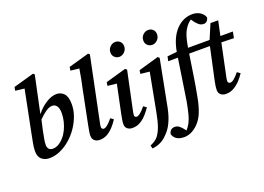

<svg xmlns="http://www.w3.org/2000/svg" viewBox="-133 -1090 2309 1679"><g transform="rotate(-20 1021.5 -250.5)"><path d="M166 -106Q166 -82 178.5 -68Q191 -54 215 -54Q268 -54 318 -111Q340 -135 357 -170Q374 -205 383.5 -244Q393 -283 393 -320Q393 -364 377.5 -386.5Q362 -409 336 -409Q308 -409 276 -387.5Q244 -366 207 -328L186 -235Q176 -185 171 -157.5Q166 -130 166 -106ZM159 14Q116 14 87.5 -10.5Q59 -35 59 -84Q59 -119 67 -160.5Q75 -202 84 -248L161 -633L77 -643L83 -676L274 -730L287 -719L214 -375Q258 -430 309.5 -461.5Q361 -493 405 -493Q446 -493 474 -463.5Q502 -434 502 -363Q502 -309 482.5 -255Q463 -201 429.5 -152.5Q396 -104 352 -66.5Q308 -29 258.5 -7.5Q209 14 159 14Z M627 14Q598 14 579 -2Q560 -18 560 -49Q560 -64 563.5 -86Q567 -108 574 -143L636 -452Q646 -497 655 -542.5Q664 -588 671 -634L591 -643L596 -676L787 -730L800 -719L680 -138Q676 -121 674 -108.5Q672 -96 672 -88Q672 -78 678.5 -72Q685 -66 693 -66Q721 -66 776 -133L803 -113Q783 -82 756.5 -52.5Q730 -23 698 -4.5Q666 14 627 14Z M866 -44Q866 -61 869.5 -82.5Q873 -104 878 -130L934 -398L850 -407L855 -440L1045 -494L1060 -482L987 -137Q979 -102 979 -87Q979 -77 985 -71.5Q991 -66 998 -66Q1028 -66 1082 -133L1110 -113Q1089 -82 1062.5 -52.5Q1036 -23 1003.5 -4.5Q971 14 931 14Q903 14 884.5 -1Q866 -16 866 -44ZM1036 -610Q1011 -610 992.5 -627Q974 -644 974 -672Q974 -703 995.5 -724Q1017 -745 1044 -745Q1071 -745 1088.5 -728Q1106 -711 1106 -684Q1106 -653 1084.5 -631.5Q1063 -610 1036 -610Z M1033 242 1026 212Q1051 201 1069.5 189Q1088 177 1104 156Q1125 127 1141.5 81.5Q1158 36 1174 -49L1240 -398L1156 -407L1161 -440L1348 -494L1363 -482L1278 -43Q1263 30 1237 84.5Q1211 139 1171 176Q1145 204 1110 221Q1075 238 1033 242ZM1342 -610Q1317 -610 1298.5 -627Q1280 -644 1280 -672Q1280 -703 1301.5 -724Q1323 -745 1350 -745Q1377 -745 1394.5 -728Q1412 -711 1412 -684Q1412 -653 1390.5 -631.5Q1369 -610 1342 -610Z M1330 244Q1245 244 1225 179Q1228 158 1242 144.5Q1256 131 1278 131Q1302 131 1319.5 144.5Q1337 158 1353 179L1366 196Q1375 186 1384 173.5Q1393 161 1402 145Q1419 113 1430.5 68.5Q1442 24 1454 -41Q1470 -138 1483.5 -233.5Q1497 -329 1513 -428H1423L1432 -470L1521 -479Q1544 -607 1609 -675Q1674 -743 1760 -743Q1804 -743 1835 -721.5Q1866 -700 1873 -671Q1869 -651 1856.5 -639.5Q1844 -628 1829 -628Q1805 -628 1787.5 -640.5Q1770 -653 1750 -679L1734 -703Q1702 -684 1673.5 -638Q1645 -592 1629 -496Q1628 -492 1627.5 -488Q1627 -484 1626 -479H1818L1827 -480L1884 -615H1956L1927 -479H2043L2032 -421L1916 -424L1856 -138Q1852 -121 1850 -108.5Q1848 -96 1848 -88Q1848 -78 1854.5 -72Q1861 -66 1869 -66Q1886 -66 1906 -82.5Q1926 -99 1954 -133L1982 -113Q1962 -82 1934.5 -52.5Q1907 -23 1873.5 -4.5Q1840 14 1802 14Q1774 14 1754.5 -1Q1735 -16 1735 -46Q1735 -77 1747 -132L1811 -428H1618Q1603 -331 1588 -232Q1573 -133 1555 -41Q1541 35 1518 91.5Q1495 148 1456 186Q1425 216 1392.5 230Q1360 244 1330 244Z"/></g></svg>

Font: Source Serif 4 Semibold
Style: Italic
Weight: 600
Italic angle: -12°
Designer: Frank Grießhammer
Foundry: Adobe
Version: Version 4.005;hotconv 1.1.0;makeotfexe 2.6.0